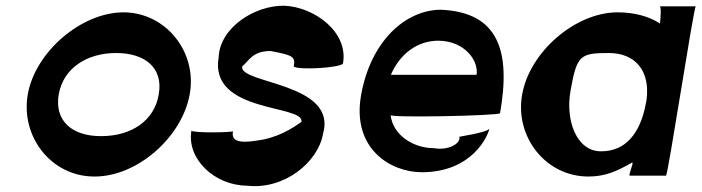

<svg xmlns="http://www.w3.org/2000/svg" viewBox="-20 -651 2448 670"><path d="M77 -322C51 -174 159 -35 309 -35C460 -34 616 -174 642 -322C669 -468 560 -608 410 -608C262 -607 103 -469 77 -322ZM185 -322C201 -413 283 -466 385 -466C488 -466 550 -413 534 -322C519 -229 437 -176 334 -176C232 -175 169 -229 185 -322Z M648 -195C631 -97 728 -4 842 -3C973 12 1090 -86 1107 -183C1160 -363 814 -358 825 -419C849 -439 861 -473 924 -473C1004 -458 1011 -453 1005 -419C1022 -405 1174 -415 1177 -430C1196 -539 1078 -626 973 -631C868 -633 747 -554 743 -451C709 -255 1043 -287 1032 -226C1003 -205 950 -169 873 -160C796 -148 789 -169 793 -193C792 -189 658 -186 648 -195Z M1240 -319C1207 -132 1343 -50 1452 -50C1627 -50 1683 -176 1688 -203C1685 -188 1568 -173 1583 -173C1588 -149 1543 -125 1494 -134C1424 -134 1351 -178 1343 -250C1329 -239 1723 -247 1725 -256C1763 -473 1720 -608 1519 -617C1397 -617 1274 -510 1240 -319ZM1344 -390C1376 -464 1437 -509 1510 -509C1602 -508 1651 -439 1643 -390Z M1802 -321C1776 -175 1883 -35 2033 -35C2092 -35 2132 -53 2186 -84C2193 -84 2171 -38 2178 -38H2304C2311 -38 2401 -629 2408 -629H2282C2289 -629 2284 -576 2283 -569C2245 -594 2193 -608 2134 -608C1986 -607 1828 -469 1802 -321ZM1971 -335C1993 -457 2003 -466 2104 -466C2197 -466 2250 -404 2236 -301L2234 -291C2215 -187 2164 -123 2078 -123C1993 -122 1952 -229 1971 -335Z"/></svg>

Font: Ember
Style: Ita
Weight: 400
Designer: Stig
Foundry: Cannot Into Space Fonts
Version: Version 0.127